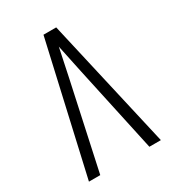

<svg xmlns="http://www.w3.org/2000/svg" viewBox="-178 -838 855 941"><g transform="rotate(-30 250.0 -367.5)"><path d="M47 0H111L217 -490Q225 -529 233.5 -568.5Q242 -608 250 -647Q258 -608 266.5 -568.5Q275 -529 283 -490L389 0H454L286 -735H214Z"/></g></svg>

Font: Iosevka SS09 Light
Style: Regular
Weight: 300
Monospace: yes
Designer: Belleve Invis
Foundry: Belleve Invis
Version: Version 5.2.1; ttfautohint (v1.8.3)